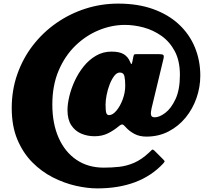

<svg xmlns="http://www.w3.org/2000/svg" viewBox="-20 -820 1190 1064"><path d="M884 86.5Q755.5 224 519 224Q464 224 400 209.5Q336 195 273.2 163.2Q210.5 131.5 159 79.5Q107.5 27.5 76.2 -46.8Q45 -121 45 -221Q45 -321 76 -409Q107 -497 162.5 -568.8Q218 -640.5 292.2 -692.2Q366.5 -744 453.8 -772Q541 -800 635 -800Q745 -800 829.8 -769.2Q914.5 -738.5 972.5 -684Q1030.5 -629.5 1060.2 -557Q1090 -484.5 1090 -401Q1090 -337.5 1069 -277Q1048 -216.5 1008.5 -168.2Q969 -120 914 -91.5Q859 -63 791 -63Q753 -63 724.5 -78.2Q696 -93.5 677 -115Q666 -128 659 -130Q652 -132 637 -119.5Q609.5 -96.5 577.5 -80.8Q545.5 -65 504 -65Q464.5 -65 430.2 -79.5Q396 -94 375 -126Q354 -158 354 -210Q354 -243 364 -285.5Q374 -328 394 -371.5Q414 -415 443.5 -451.8Q473 -488.5 511.8 -511.2Q550.5 -534 598 -534Q642.5 -534 666 -519.5Q689.5 -505 700 -479Q705.5 -465.5 708.2 -464.8Q711 -464 714 -480.5L719 -506Q721.5 -517.5 725.2 -518.8Q729 -520 743 -520H859.5Q878.5 -520 884.2 -516Q890 -512 886 -494.5L820 -220Q819 -213.5 816.8 -201.5Q814.5 -189.5 818 -179.8Q821.5 -170 838 -170Q863.5 -170 896 -194.5Q928.5 -219 952.8 -271Q977 -323 977 -405Q977 -482.5 948.8 -535.8Q920.5 -589 874.8 -621.2Q829 -653.5 775.8 -667.8Q722.5 -682 672 -682Q599.5 -682 528 -652.8Q456.5 -623.5 398.2 -567.2Q340 -511 305 -429Q270 -347 270 -241Q270 -135 305 -56.2Q340 22.5 404 65.8Q468 109 555 109Q598.5 109 640.2 104.5Q682 100 723.2 82.2Q764.5 64.5 806 25.5Q817.5 15 822 10.2Q826.5 5.5 838.5 17.5L885 64Q893 72 892.2 75Q891.5 78 884 86.5ZM674 -346Q674 -377.5 669.5 -397.8Q665 -418 644 -418Q627.5 -418 613.2 -399.5Q599 -381 588 -353Q577 -325 571 -294.5Q565 -264 565 -240Q565 -205 569.2 -193.5Q573.5 -182 584 -182Q604.5 -182 625.2 -206.8Q646 -231.5 660 -269.2Q674 -307 674 -346Z"/></svg>

Font: Besley* Fatface
Style: Regular
Weight: 900
Designer: Owen Earl
Foundry: indestructible type*
Version: Version 3.000; ttfautohint (v1.8.3)